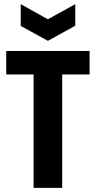

<svg xmlns="http://www.w3.org/2000/svg" viewBox="-20 -906 462 926"><path d="M142 0V-660H280V0ZM10 -547V-660H412V-547ZM80 -886 211 -813 343 -886V-782L211 -709L80 -781Z"/></svg>

Font: Bricolage Grotesque 24pt Condensed
Style: Bold
Weight: 700
Width: 3
Designer: Mathieu Triay
Foundry: Atelier Triay
Version: Version 1.001;gftools[0.9.33.dev8+g029e19f]